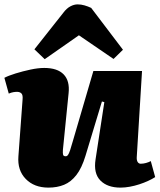

<svg xmlns="http://www.w3.org/2000/svg" viewBox="-26 -842 728 876"><path d="M-6 -487Q13 -497 45.5 -507Q78 -517 113 -524.5Q148 -532 176 -532Q236 -532 264.5 -502.5Q293 -473 287 -417L261 -158Q260 -142 262 -135.5Q264 -129 274 -129Q280 -129 284.5 -135.5Q289 -142 294 -157Q299 -172 306 -197L400 -518H622L598 -126Q597 -111 602 -103Q607 -95 616 -95Q628 -95 640.5 -98.5Q653 -102 662 -107L682 -34Q668 -25 649.5 -16.5Q631 -8 609.5 -1Q588 6 566 10Q544 14 524 14Q464 14 432 -18.5Q400 -51 410 -115L450 -376L439 -379L364 -131Q347 -75 322.5 -43.5Q298 -12 266.5 1Q235 14 195 14Q130 14 91.5 -25.5Q53 -65 58 -129L77 -388Q79 -409 71.5 -416Q64 -423 52 -423Q44 -423 35 -421.5Q26 -420 14 -415ZM535 -615 492 -573 334 -681 178 -572 131 -617 263 -784Q278 -804 295 -813Q312 -822 328 -822Q344 -822 359.5 -817.5Q375 -813 390 -806Z"/></svg>

Font: Literata 18pt Black
Style: Italic
Weight: 900
Italic angle: -2°
Designer: Latin by Veronika Burian and Jose Scaglione. Greek by Irene Vlachou. Cyrillic by Vera Evstafieva
Foundry: TypeTogether
Version: Version 3.103;gftools[0.9.29]